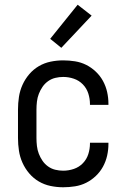

<svg xmlns="http://www.w3.org/2000/svg" viewBox="-20 -783 540 811"><path d="M247 8Q220 8 193.5 2.5Q167 -3 144 -16.5Q121 -30 103.5 -50.5Q86 -71 75 -95.5Q64 -120 60 -146.5Q56 -173 56 -200V-320Q56 -347 60 -373.5Q64 -400 75 -424.5Q86 -449 103.5 -469.5Q121 -490 144 -503.5Q167 -517 193.5 -522.5Q220 -528 247 -528Q272 -528 297 -524Q322 -520 344 -509Q366 -498 384.5 -480.5Q403 -463 415 -441Q427 -419 432.5 -394.5Q438 -370 438 -345V-340H360V-343Q360 -366 353 -388Q346 -410 330 -426.5Q314 -443 292 -450.5Q270 -458 247 -458Q230 -458 213.5 -454Q197 -450 183 -440Q169 -430 159.5 -416Q150 -402 144 -386.5Q138 -371 136 -354Q134 -337 134 -320V-200Q134 -183 136 -166Q138 -149 144 -133.5Q150 -118 159.5 -104Q169 -90 183 -80Q197 -70 213.5 -66Q230 -62 247 -62Q270 -62 292 -69.5Q314 -77 330 -93.5Q346 -110 353 -132Q360 -154 360 -177V-180H438V-175Q438 -150 432.5 -125.5Q427 -101 415 -79Q403 -57 384.5 -39.5Q366 -22 344 -11Q322 0 297 4Q272 8 247 8ZM239 -581 192 -619 308 -763 367 -717Z"/></svg>

Font: Iosevka Fixed
Style: Regular
Weight: 400
Monospace: yes
Designer: Belleve Invis
Foundry: Belleve Invis
Version: Version 33.2.4